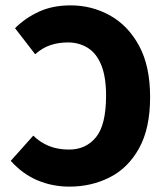

<svg xmlns="http://www.w3.org/2000/svg" viewBox="-20 -683 624 715"><path d="M239 12Q175 12 119.5 -11.5Q64 -35 20 -84L104 -178Q129 -153 162 -139.5Q195 -126 237 -126Q300 -126 337.5 -172Q375 -218 375 -327Q375 -397 357 -441Q339 -485 306.5 -505Q274 -525 233 -525Q198 -525 168 -515Q138 -505 111 -481L36 -578Q74 -616 125 -639.5Q176 -663 243 -663Q322 -663 389.5 -625.5Q457 -588 498 -512.5Q539 -437 539 -321Q539 -205 498 -131Q457 -57 388.5 -22.5Q320 12 239 12Z"/></svg>

Font: Source Sans 3 ExtraBold
Style: Regular
Weight: 800
Designer: Paul D. Hunt
Foundry: Adobe
Version: Version 3.052;hotconv 1.1.0;makeotfexe 2.6.0